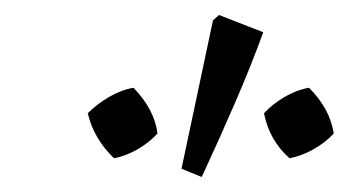

<svg xmlns="http://www.w3.org/2000/svg" viewBox="-20 -770 465 256"><path d="M249 -534 222 -545 264 -743 272 -750 331 -727Q315 -683 294.5 -635.5Q274 -588 249 -534ZM158 -653Q186 -624 190 -592Q179 -580 163.5 -571Q148 -562 132 -559Q105 -585 97 -619Q109 -631 125 -640.5Q141 -650 158 -653ZM392 -653Q420 -625 425 -592Q414 -580 398 -571Q382 -562 366 -559Q339 -583 332 -619Q343 -631 359 -640.5Q375 -650 392 -653Z"/></svg>

Font: Piazzolla
Style: Italic
Weight: 400
Italic angle: -11.3°
Designer: Juan Pablo del Peral
Foundry: Huerta Tipografica
Version: Version 1.330